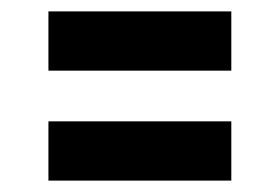

<svg xmlns="http://www.w3.org/2000/svg" viewBox="-20 -555 491 337"><path d="M65 -431V-535H386V-431ZM65 -238V-342H386V-238Z"/></svg>

Font: Oswald Heavy
Style: Regular
Weight: 400
Designer: Vernon Adams
Foundry: Vernon Adams
Version: Version 4.101